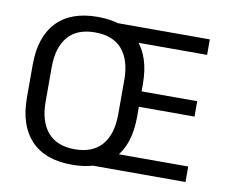

<svg xmlns="http://www.w3.org/2000/svg" viewBox="-74 -743 1004 848"><g transform="rotate(10 428.0 -319.5)"><path d="M299 12Q178 12 115 -54.8Q52 -121.5 52 -246V-393.5Q52 -517.5 115 -584.2Q178 -651 299 -651Q420 -651 483 -584.2Q546 -517.5 546 -393.5V-246Q546 -121.5 483 -54.8Q420 12 299 12ZM299 -57.5Q380 -57.5 421 -105.8Q462 -154 462 -242.5V-397Q462 -485.5 421 -533.5Q380 -581.5 299 -581.5Q218.5 -581.5 177.5 -533.5Q136.5 -485.5 136.5 -397V-242.5Q136.5 -154 177.5 -105.8Q218.5 -57.5 299 -57.5ZM378 0V-69.5H806.5V0ZM473 -291.5V-360.5H795.5V-291.5ZM377.5 -569.5V-639H803V-569.5Z"/></g></svg>

Font: Anek Latin Medium
Style: Regular
Weight: 400
Version: Version 1.003